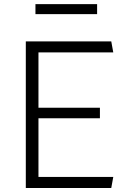

<svg xmlns="http://www.w3.org/2000/svg" viewBox="-20 -936 660 956"><path d="M108.5 0V-730H171.5V0ZM534 0H151V-55H544ZM477.5 -347H151V-399.5H477.5ZM151 -675V-730H534L544 -675ZM463.5 -865.5H156.5V-915.5H463.5Z"/></svg>

Font: Monaspace Argon Var ExtraLight
Style: Regular
Weight: 200
Designer: Riley Cran and the Lettermatic Team
Version: Version 1.200 (Monaspace Argon Var)